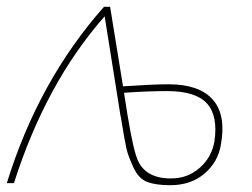

<svg xmlns="http://www.w3.org/2000/svg" viewBox="-20 -539 741 565"><path d="M476 -291Q566 -291 606 -246Q646 -201 630 -113Q621 -61 581 -27.5Q541 6 481 6Q439 6 413.5 -3.5Q388 -13 372.5 -46.5Q357 -80 352 -102Q347 -124 336 -192Q335 -199 334 -202L288 -491Q115 -295 21 0H0Q93 -301 286 -519H304L342 -285Q432 -291 476 -291ZM611 -123Q622 -198 589 -234.5Q556 -271 472 -271Q415 -271 345 -266L355 -202Q373 -92 387 -64Q410 -17 474 -14Q479 -14 485 -14Q532 -14 567.5 -45Q603 -76 611 -123Z"/></svg>

Font: Raleway-v4020 Thin
Style: Italic
Weight: 250
Italic angle: -12°
Designer: Matt McInerney, Pablo Impallari, Rodrigo Fuenzalida
Foundry: Matt McInerney, Pablo Impallari, Rodrigo Fuenzalida
Version: Version 4.020;PS 004.020;hotconv 1.0.88;makeotf.lib2.5.64775